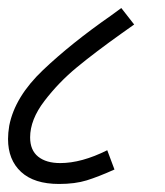

<svg xmlns="http://www.w3.org/2000/svg" viewBox="-70 -468 411 478"><path d="M77 -10Q15 -10 -17.5 -40Q-50 -70 -50 -122Q-50 -137 -47 -155Q-33 -227 37 -293.5Q107 -360 206 -429L232 -448L264 -407L233 -385Q167 -338 121.5 -300.5Q76 -263 40.5 -216.5Q5 -170 5 -126Q5 -94 25 -78Q45 -62 80 -62Q133 -62 197 -94L215 -46Q175 -28 146 -19Q117 -10 77 -10Z"/></svg>

Font: Cambay Devanagari
Style: Italic
Weight: 400
Italic angle: -11°
Designer: Pooja Saxena
Foundry: Pooja Saxena
Version: Version 1.018;PS 001.018;hotconv 1.0.70;makeotf.lib2.5.58329